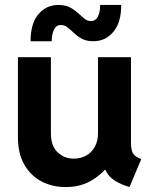

<svg xmlns="http://www.w3.org/2000/svg" viewBox="-20 -757 625 785"><path d="M248.3 7.8Q193.2 7.8 149 -15.6Q104.9 -39.1 79.1 -84.5Q53.3 -130 53.3 -196V-523.1H188.1V-212.1Q188.1 -160.8 215.3 -134.6Q242.6 -108.4 281.7 -108.4Q311 -108.4 333.3 -121.4Q355.6 -134.4 368.2 -157.8Q380.7 -181.2 380.7 -212.1V-523.1H515.5V-173.5Q515.5 -143.8 523.8 -129.8Q532.1 -115.9 557.5 -106.4L509.3 7.8Q457.3 -7.9 431.7 -32.7Q406 -57.5 405.4 -92.6L440 -62.3H374.5L438.9 -102.6Q410.3 -55.6 362.2 -23.9Q314.1 7.8 248.3 7.8ZM104.9 -588.4Q104.9 -661.1 137.1 -699Q169.3 -736.8 218.6 -736.8Q247 -736.8 266 -726.8Q285 -716.8 298.7 -703.9Q312.4 -690.9 324.6 -680.9Q336.8 -670.9 351.5 -670.9Q371 -670.9 380.3 -689.5Q389.5 -708 389.5 -736.8H475.5Q476 -666 443.7 -627.2Q411.5 -588.4 361.7 -588.4Q333.9 -588.4 315.3 -598.4Q296.8 -608.4 282.9 -621.6Q268.9 -634.8 256.5 -644.8Q244 -654.8 228.4 -654.8Q209.9 -654.8 200.8 -636.2Q191.8 -617.7 191.3 -588.4Z"/></svg>

Font: Reddit Sans
Style: Regular
Weight: 400
Designer: Stephen Hutchings
Foundry: Reddit
Version: Version 1.014